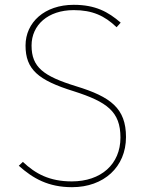

<svg xmlns="http://www.w3.org/2000/svg" viewBox="-20 -766 619 797"><path d="M286 -746C165 -746 86 -673 86 -577C86 -478 138 -433 287 -387C424 -343 480 -303 480 -195C480 -84 399 -13 278 -13C185 -13 127 -45 75 -94L58 -78C117 -25 181 11 279 11C411 11 503 -73 503 -197C503 -316 440 -364 296 -408C160 -450 111 -487 111 -577C111 -662 179 -724 286 -724C363 -724 414 -701 464 -653L481 -672C429 -717 376 -746 286 -746Z"/></svg>

Font: Glow Sans SC Normal Thin
Style: Regular
Weight: 100
Designer: Ryoko NISHIZUKA (kana, bopomofo & ideographs); Paul D. Hunt (Latin, Greek & Cyrillic); Sandoll Communications, Soo-young
Version: Version 0.93